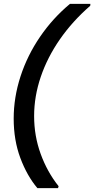

<svg xmlns="http://www.w3.org/2000/svg" viewBox="-20 -831 489 996"><path d="M174 145Q120 81 85.5 -11.5Q51 -104 51 -216Q51 -326 86.5 -435Q122 -544 188 -640.5Q254 -737 343 -811H449L448 -801Q356 -721 291 -627.5Q226 -534 191.5 -432.5Q157 -331 157 -229Q157 -126 191 -32.5Q225 61 284 135L281 145Z"/></svg>

Font: DeepMind Sans Medium
Style: Italic
Weight: 500
Italic angle: -10°
Designer: Jonny Pinhorn / Modifications: Colophon Foundry
Foundry: Colophon Foundry
Version: Version 1.002; ttfautohint (v1.8.2)